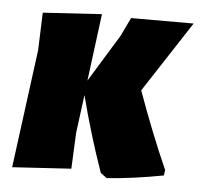

<svg xmlns="http://www.w3.org/2000/svg" viewBox="-42 -519 602 575"><g transform="rotate(5 259.0 -232.0)"><path d="M14 4 61 -352 65 -465 242 -476 216 -274 303 -416 330 -472H518L379 -259Q425 -131 471 -28L469 -11Q379 6 299 12L280 -2Q240 -116 211 -230L196 -116L191 -7Z"/></g></svg>

Font: Alegreya Sans SC Black
Style: Italic
Weight: 900
Italic angle: -7°
Designer: Juan Pablo del Peral
Foundry: Huerta Tipografica
Version: Version 2.007